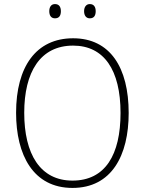

<svg xmlns="http://www.w3.org/2000/svg" viewBox="-20 -913 711 943"><path d="M222 -858C222 -837 231 -823 250 -823C271 -823 279 -837 279 -858C279 -878 271 -893 250 -893C231 -893 222 -878 222 -858ZM393 -858C393 -837 403 -823 421 -823C442 -823 450 -837 450 -858C450 -879 441 -893 421 -893C403 -893 393 -878 393 -858ZM612 -358C612 -581 521 -725 339 -725C157 -725 59 -585 59 -359C59 -152 143 10 336 10C528 10 612 -149 612 -358ZM99 -359C99 -558 177 -689 339 -689C491 -689 572 -569 572 -358C572 -153 497 -26 336 -26C177 -26 99 -157 99 -359Z"/></svg>

Font: Noto Sans Lao UI SemCond ExtLt
Style: Regular
Weight: 200
Width: 4
Designer: Monotype Design Team
Foundry: Monotype Imaging Inc.
Version: Version 2.000